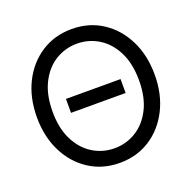

<svg xmlns="http://www.w3.org/2000/svg" viewBox="-131 -870 1012 1013"><g transform="rotate(-20 374.5 -363.5)"><path d="M374.5 11.7Q278.3 11.7 203.6 -36.6Q128.9 -85 86.4 -169.7Q43.9 -254.4 43.9 -363.3Q43.9 -473.1 86.4 -557.9Q128.9 -642.6 203.6 -690.9Q278.3 -739.3 374.5 -739.3Q471.2 -739.3 545.7 -690.9Q620.1 -642.6 662.6 -557.9Q705.1 -473.1 705.1 -363.3Q705.1 -254.4 662.6 -169.7Q620.1 -85 545.7 -36.6Q471.2 11.7 374.5 11.7ZM374.5 -70.3Q440.4 -70.3 495.6 -104.2Q550.8 -138.2 584 -203.6Q617.2 -269 617.2 -363.3Q617.2 -458 584 -523.7Q550.8 -589.4 495.6 -623.3Q440.4 -657.2 374.5 -657.2Q308.6 -657.2 253.4 -623.3Q198.2 -589.4 165 -523.7Q131.8 -458 131.8 -363.3Q131.8 -269 165 -203.6Q198.2 -138.2 253.4 -104.2Q308.6 -70.3 374.5 -70.3ZM527.8 -402.8V-324.7H221.2V-402.8Z"/></g></svg>

Font: Inter Display
Style: Regular
Weight: 400
Designer: Rasmus Andersson
Foundry: rsms
Version: Version 4.001;git-9221beed3